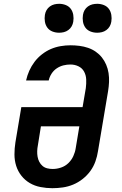

<svg xmlns="http://www.w3.org/2000/svg" viewBox="-20 -981 640 1009"><path d="M255 8Q224 8 193 2Q162 -4 136.5 -19Q111 -34 92.5 -57.5Q74 -81 65 -109.5Q56 -138 56 -169.5Q56 -201 61 -233L92 -418H414L431 -518Q434 -541 433 -563.5Q432 -586 422 -604.5Q412 -623 392.5 -632.5Q373 -642 350 -642Q332 -642 313.5 -637.5Q295 -633 278.5 -622Q262 -611 251 -594Q240 -577 236 -558H117Q123 -585 134 -609.5Q145 -634 161.5 -656Q178 -678 200.5 -695.5Q223 -713 247.5 -723.5Q272 -734 298.5 -738.5Q325 -743 350 -743Q374 -743 397.5 -740Q421 -737 443 -729.5Q465 -722 483.5 -709Q502 -696 515.5 -679Q529 -662 538 -641Q547 -620 550.5 -597Q554 -574 553 -550Q552 -526 548 -502L495 -187Q491 -160 481.5 -133Q472 -106 455 -82.5Q438 -59 414.5 -40.5Q391 -22 364.5 -11Q338 0 310 4Q282 8 255 8ZM257 -93Q279 -93 301 -100.5Q323 -108 339.5 -124Q356 -140 365.5 -161Q375 -182 378 -203L397 -317H195L179 -217Q176 -202 175.5 -187Q175 -172 177.5 -157.5Q180 -143 186.5 -130.5Q193 -118 203.5 -109Q214 -100 228 -96.5Q242 -93 257 -93ZM491 -809Q472 -809 455.5 -815.5Q439 -822 429 -835.5Q419 -849 416 -867Q413 -885 416 -903Q418 -916 424.5 -927.5Q431 -939 442 -947Q453 -955 465.5 -958Q478 -961 491 -961Q509 -961 525.5 -954.5Q542 -948 552 -934.5Q562 -921 565 -903Q568 -885 565 -867Q563 -854 556.5 -842.5Q550 -831 539 -823Q528 -815 515.5 -812Q503 -809 491 -809ZM291 -809Q272 -809 255.5 -815.5Q239 -822 229 -835.5Q219 -849 216 -867Q213 -885 216 -903Q218 -916 224.5 -927.5Q231 -939 242 -947Q253 -955 265.5 -958Q278 -961 291 -961Q309 -961 325.5 -954.5Q342 -948 352 -934.5Q362 -921 365 -903Q368 -885 365 -867Q363 -854 356.5 -842.5Q350 -831 339 -823Q328 -815 315.5 -812Q303 -809 291 -809Z"/></svg>

Font: Iosevka Etoile Oblique
Style: Bold
Weight: 700
Italic angle: -9°
Designer: Belleve Invis
Foundry: Belleve Invis
Version: Version 15.5.2; ttfautohint (v1.8.4)